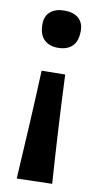

<svg xmlns="http://www.w3.org/2000/svg" viewBox="-86 -591 428 828"><g transform="rotate(10 127.5 -176.5)"><path d="M127 -388Q88.5 -388 66 -409.8Q43.5 -431.5 43.5 -476.5Q43.5 -512.5 66 -531.8Q88.5 -551 127.5 -551Q167 -551 189.2 -531.8Q211.5 -512.5 211.5 -476.5Q211.5 -431.5 189.2 -409.8Q167 -388 127 -388ZM50 198Q57 80.5 63.5 -38.8Q70 -158 75 -278.5L178 -280Q183 -159.5 189.8 -41.2Q196.5 77 204.5 194Z"/></g></svg>

Font: Commissioner Loud SemiBold
Style: Regular
Weight: 600
Designer: Kostas Bartsokas
Foundry: Kostas Bartsokas
Version: Version 1.000; ttfautohint (v1.8.3)